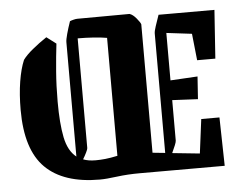

<svg xmlns="http://www.w3.org/2000/svg" viewBox="-48 -678 946 746"><g transform="rotate(-5 425.5 -304.5)"><path d="M470 0Q421 0 379 5.5Q337 11 312 11Q171 11 100 -59.5Q29 -130 29 -285Q29 -346 37 -395.5Q45 -445 59 -478Q72 -496 97.5 -517Q123 -538 153 -558L190 -530Q184 -480 179.5 -423Q175 -366 175 -305Q175 -219 186 -165Q197 -111 229 -86V-532Q229 -542 235 -564Q241 -586 250 -612Q254 -614 263.5 -616.5Q273 -619 279 -619L483 -620Q496 -616 509.5 -599.5Q523 -583 525 -576V-75L574 -70V-536Q574 -545 580.5 -564.5Q587 -584 595 -607H813L800 -418H729L718 -522L619 -534V-349L725 -355L719 -267L619 -272V-114Q619 -109 614 -96.5Q609 -84 601 -67L708 -56L725 -189H796L800 0ZM274 -115Q274 -111 268 -98.5Q262 -86 254 -73Q274 -65 302 -65Q320 -65 340 -67Q360 -69 388 -75V-535Q365 -539 335 -541Q305 -543 277 -543H274Z"/></g></svg>

Font: Grenze Gotisch
Style: Bold
Weight: 700
Designer: Renata Polastri
Foundry: Omnibus-Type
Version: Version 1.001